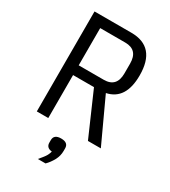

<svg xmlns="http://www.w3.org/2000/svg" viewBox="-225 -807 1027 1161"><g transform="rotate(30 289.0 -226.0)"><path d="M163 0H83V-698H340Q513 -698 513 -499Q513 -331 389 -305L530 0H440L309 -300H163ZM338 -368Q427 -368 427 -464V-532Q427 -628 338 -628H163V-368ZM293 68Q343 68 343 108V126Q343 161 326 192Q309 223 286 246H232Q252 223 264.5 205.5Q277 188 283 165Q263 163 253 153Q243 143 243 126V108Q243 68 293 68Z"/></g></svg>

Font: IBM Plex Sans Condensed
Style: Regular
Weight: 400
Width: 3
Designer: Mike Abbink, Paul van der Laan, Pieter van Rosmalen
Foundry: Bold Monday
Version: Version 1.1